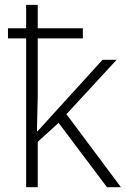

<svg xmlns="http://www.w3.org/2000/svg" viewBox="-20 -780 524 800"><path d="M13.2 -662.1H88.9V-759.8H137.2V-662.1H325.2V-620.1H137.2V-378.9L133.8 -232.9H136.2L407.2 -530.8H465.8L256.8 -304.2L483.9 0H425.8L224.1 -268.1L137.2 -189V0H88.9V-620.1H13.2Z"/></svg>

Font: JBL Sans
Style: Light
Weight: 300
Version: Version 1.10